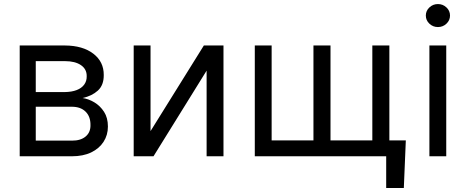

<svg xmlns="http://www.w3.org/2000/svg" viewBox="-20 -770 2296 946"><path d="M77.1 0V-545.9H299.8Q387.7 -545.4 439.7 -505.6Q491.7 -465.8 491.2 -400.4Q491.7 -350.6 462.2 -323.7Q432.6 -296.9 386.7 -287.1Q416.5 -282.7 445.1 -265.6Q473.6 -248.5 492.7 -219Q511.7 -189.5 511.7 -146.5Q511.7 -104.5 490.2 -71.3Q468.8 -38.1 429.2 -19Q389.6 0 334 0ZM156.2 -77.1H334Q377 -76.7 401.6 -97.2Q426.3 -117.7 425.8 -153.3Q426.3 -195.8 401.6 -220Q377 -244.1 334 -244.1H156.2ZM156.2 -316.4H299.8Q333.5 -316.9 357.7 -326.2Q381.8 -335.4 394.8 -353Q407.7 -370.6 407.2 -394.5Q407.7 -429.2 378.9 -449Q350.1 -468.8 299.8 -468.8H156.2Z M721.7 -124 984.4 -545.9H1081.1V0H998V-421.9L736.3 0H638.7V-545.9H721.7Z M1979.5 -78.1 1969.7 156.2H1882.8V0H1811.5V-78.1ZM1235.4 -545.9H1318.4V-78.1H1524.4V-545.9H1608.4V-78.1H1814.5V-545.9H1898.4V0H1235.4Z M2095.7 0V-545.9H2178.7V0ZM2137.7 -636.7Q2113.3 -636.7 2095.7 -653.3Q2078.1 -669.9 2078.1 -693.4Q2078.1 -716.8 2095.7 -733.4Q2113.3 -750 2137.7 -750Q2162.1 -750 2179.7 -733.4Q2197.3 -716.8 2197.3 -693.4Q2197.3 -669.9 2179.7 -653.3Q2162.1 -636.7 2137.7 -636.7Z"/></svg>

Font: Inter V
Style: 
Weight: 400
Designer: Rasmus Andersson
Foundry: rsms
Version: Version 4.000;git-a3f224843